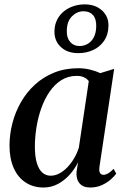

<svg xmlns="http://www.w3.org/2000/svg" viewBox="-20 -847 574 878"><path d="M435 -85.5Q432 -64 437.5 -55.8Q443 -47.5 453.5 -47.5Q463 -47.5 474.8 -54.2Q486.5 -61 499.5 -75L511.5 -53Q504 -42 487.2 -27Q470.5 -12 446.5 -0.8Q422.5 10.5 392.5 10.5Q359.5 10.5 343.5 -9Q327.5 -28.5 330 -61.5L337 -105.5Q323.5 -76.5 300 -49.8Q276.5 -23 245.8 -6.2Q215 10.5 179 10.5Q132.5 10.5 97.2 -12.5Q62 -35.5 42.8 -78.5Q23.5 -121.5 23.5 -181Q23.5 -232.5 36.8 -283.8Q50 -335 76 -380.2Q102 -425.5 140 -460.2Q178 -495 227.8 -515Q277.5 -535 338 -535Q365.5 -535 391.5 -528.8Q417.5 -522.5 438 -512.5L502 -532ZM386 -476Q378.5 -486.5 364.8 -493.2Q351 -500 331 -500Q291.5 -500 260.5 -480.5Q229.5 -461 206.8 -427.8Q184 -394.5 169 -352.5Q154 -310.5 146.8 -265.2Q139.5 -220 139.5 -177.5Q139.5 -130 148.8 -100.5Q158 -71 174.2 -57.2Q190.5 -43.5 211.5 -43.5Q231.5 -43.5 250.8 -53.5Q270 -63.5 287.2 -81.2Q304.5 -99 318.2 -122Q332 -145 340.5 -171.5ZM337.5 -604Q288.5 -604 258.5 -631.8Q228.5 -659.5 229 -703.5Q229.5 -733.5 241.2 -756.8Q253 -780 272.5 -795.5Q292 -811 316.5 -819Q341 -827 367.5 -827Q416 -827 446.5 -799.2Q477 -771.5 476 -728.5Q475.5 -689 456.5 -661Q437.5 -633 406.5 -618.5Q375.5 -604 337.5 -604ZM343 -636.5Q364.5 -636.5 382 -647Q399.5 -657.5 409.5 -677.5Q419.5 -697.5 420 -726Q421 -760 405.5 -777.8Q390 -795.5 362 -795.5Q332.5 -795.5 309.2 -772.5Q286 -749.5 285.5 -706Q284.5 -674 300.8 -655.2Q317 -636.5 343 -636.5Z"/></svg>

Font: Merriweather 96pt Medium
Style: Italic
Weight: 500
Italic angle: -7.8°
Version: Version 2.101